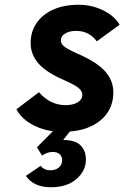

<svg xmlns="http://www.w3.org/2000/svg" viewBox="-20 -543 524 808"><path d="M241.5 12Q199 12 160.2 0Q121.5 -12 92.5 -33.5Q63.5 -55 49 -83L144 -155Q167.5 -127.5 196 -114Q224.5 -100.5 255 -100.5Q288 -100.5 307.2 -112.5Q326.5 -124.5 326.5 -144.5Q326.5 -159.5 310.2 -173Q294 -186.5 251.5 -205Q175 -238 142 -275.8Q109 -313.5 109 -362Q109 -410 134.2 -446.5Q159.5 -483 204.8 -503Q250 -523 311 -523Q365.5 -523 413.5 -499.8Q461.5 -476.5 483.5 -439L387.5 -369Q355 -413 300 -413Q272.5 -413 254.2 -402Q236 -391 236 -373Q236 -359 250 -347.5Q264 -336 306.5 -317Q386.5 -282.5 421.8 -243.5Q457 -204.5 457 -154.5Q457 -78.5 398.8 -33.2Q340.5 12 241.5 12ZM194 245Q154.5 245 128 231.2Q101.5 217.5 89 197L151 155Q156 162 166.2 167.8Q176.5 173.5 192 173.5Q214.5 173.5 228 161.5Q241.5 149.5 241.5 131Q241.5 115.5 231.2 106Q221 96.5 202 96.5Q190 96.5 179 100.2Q168 104 157 111.5L135.5 77L211.5 0H282L246 46Q295.5 46 318.5 68.2Q341.5 90.5 341.5 128Q341.5 176 301.5 210.5Q261.5 245 194 245Z"/></svg>

Font: Overpass ExtraBold
Style: Italic
Weight: 800
Italic angle: -10°
Designer: Delve Withrington, Dave Bailey, Thomas Jockin
Foundry: Delve Fonts LLC
Version: Version 4.000